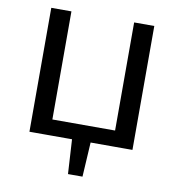

<svg xmlns="http://www.w3.org/2000/svg" viewBox="-91 -740 928 1004"><g transform="rotate(10 373.5 -237.5)"><path d="M337 183 325 -20H426L414 183ZM540 0V-658H647V0ZM133 0V-84H613V0ZM100 0V-658H207V0Z"/></g></svg>

Font: Ysabeau Office SemiBold
Style: Regular
Weight: 600
Designer: Christian Thalmann (Catharsis Fonts)
Version: Version 2.001;gftools[0.9.30]; featfreeze: tnum,lnum,ss02